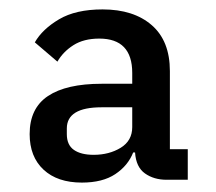

<svg xmlns="http://www.w3.org/2000/svg" viewBox="-20 -724 460 408"><path d="M379 -342H334Q307 -342 288 -355.5Q269 -369 267 -400H263Q252 -372 225 -354Q198 -336 154 -336Q102 -336 72.5 -363.5Q43 -391 43 -439Q43 -494 82 -520Q121 -546 196 -546H261V-569Q261 -642 191 -642Q158 -642 136 -628Q114 -614 102 -593L54 -634Q70 -662 105.5 -683Q141 -704 198 -704Q264 -704 302.5 -670.5Q341 -637 341 -573V-407H379ZM196 -496Q122 -496 122 -451V-439Q122 -416 137 -405.5Q152 -395 179 -395Q212 -395 236.5 -410Q261 -425 261 -454V-496Z"/></svg>

Font: IBM Plex Arabic Medium
Style: Regular
Weight: 500
Designer: Mike Abbink, Paul van der Laan, Pieter van Rosmalen, Wael Morcos, Khajak Apelian
Foundry: Bold Monday
Version: Version 1.0